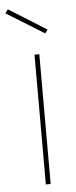

<svg xmlns="http://www.w3.org/2000/svg" viewBox="-73 -766 317 796"><g transform="rotate(-5 85.0 -368.5)"><path d="M85 0V-540H105V0ZM-20 -721 -9 -737 148 -639 137 -624Z"/></g></svg>

Font: SVN-Poppins Thin
Style: Regular
Weight: 100
Designer: Ninad Kale (Devanagari), Jonny Pinhorn (Latin)
Foundry: Indian Type Foundry
Version: Version 3.002 2017